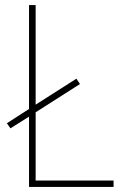

<svg xmlns="http://www.w3.org/2000/svg" viewBox="-20 -734 486 754"><path d="M94 0H426V-25H120V-293L294 -404L280 -425L120 -323V-714H94V-306L7 -250L21 -230L94 -276Z"/></svg>

Font: Noto Sans Gujarati UI SemiCondensed Thin
Style: Regular
Weight: 100
Width: 4
Designer: Jelle Bosma - Monotype Design Team, Universal Thirst
Foundry: Monotype Imaging Inc.
Version: Version 2.106